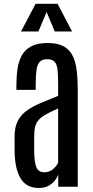

<svg xmlns="http://www.w3.org/2000/svg" viewBox="-20 -963 480 990"><path d="M180.7 6.3C199.9 6.3 216.3 2.6 230 -4.9C243.7 -12.4 254.7 -21.6 263.2 -32.5C271.6 -43.4 277.3 -53.7 280.3 -63.5V0H380.9V-498.5C380.9 -537.9 378.9 -572.7 375 -602.8C371.1 -632.9 363.7 -658.2 352.8 -678.7C341.9 -699.2 326.3 -714.8 305.9 -725.3C285.6 -735.9 258.8 -741.2 225.6 -741.2C190.8 -741.2 162.7 -735.6 141.4 -724.4C120 -713.1 103.8 -697.6 92.8 -677.7C81.7 -657.9 74.2 -634.5 70.3 -607.7C66.4 -580.8 64.5 -551.8 64.5 -520.5V-499.5H164.1V-524.9C164.1 -556.2 165.4 -581.5 168 -601.1C170.6 -620.6 176.2 -634.9 184.8 -644C193.4 -653.2 206.4 -657.7 223.6 -657.7C241.2 -657.7 254 -653.2 262 -644C269.9 -634.9 274.9 -620.7 276.9 -601.3C278.8 -581.9 279.8 -556.6 279.8 -525.4V-468.8C247.2 -455.7 217.3 -443.4 189.9 -431.9C162.6 -420.3 138.8 -407.4 118.7 -393.1C98.5 -378.7 82.8 -360.9 71.8 -339.6C60.7 -318.3 55.2 -291.5 55.2 -259.3V-188C55.5 -127.1 65.4 -79.5 85 -45.2C104.5 -10.8 136.4 6.3 180.7 6.3ZM209 -74.7C188.2 -74.7 174.2 -83.7 167 -101.8C159.8 -119.9 156.2 -149.6 156.2 -190.9V-258.8C156.2 -279.6 158 -296.9 161.6 -310.5C165.2 -324.2 171.5 -335.9 180.4 -345.7C189.4 -355.5 201.9 -364.8 218 -373.8C234.1 -382.7 254.7 -392.7 279.8 -403.8V-125C275.6 -113.9 267.1 -102.8 254.4 -91.6C241.7 -80.3 226.6 -74.7 209 -74.7ZM88.4 -800.8H178.2L220.2 -900.9L262.2 -800.8H351.6L276.9 -943.4H163.6Z"/></svg>

Font: Antonio
Style: Regular
Weight: 400
Designer: Vernon Adams
Foundry: Vernon Adams
Version: Version 1.002